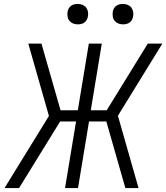

<svg xmlns="http://www.w3.org/2000/svg" viewBox="-20 -957 846 977"><path d="M3 0 229 -367 124 -735H191L288 -396H376L432 -735H498L442 -396H523L732 -735H806L580 -368L685 0H618L521 -339H433L377 0H311L367 -339H286L77 0ZM606 -833Q593 -833 582 -837.5Q571 -842 563.5 -851Q556 -860 554 -872.5Q552 -885 554 -898Q555 -906 560 -914.5Q565 -923 572.5 -928Q580 -933 588.5 -935Q597 -937 605 -937Q618 -937 629.5 -932.5Q641 -928 648 -919Q655 -910 657.5 -897.5Q660 -885 657 -872Q656 -864 651 -855.5Q646 -847 639 -842Q632 -837 623 -835Q614 -833 606 -833ZM376 -833Q363 -833 352 -837.5Q341 -842 333.5 -851Q326 -860 324 -872.5Q322 -885 324 -898Q325 -906 330 -914.5Q335 -923 342.5 -928Q350 -933 358.5 -935Q367 -937 375 -937Q388 -937 399.5 -932.5Q411 -928 418 -919Q425 -910 427.5 -897.5Q430 -885 427 -872Q426 -864 421 -855.5Q416 -847 409 -842Q402 -837 393 -835Q384 -833 376 -833Z"/></svg>

Font: Iosevka Aile Light
Style: Italic
Weight: 300
Italic angle: -9°
Designer: Belleve Invis
Foundry: Belleve Invis
Version: Version 31.1.0; ttfautohint (v1.8.4)